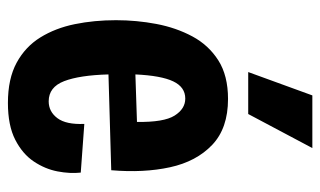

<svg xmlns="http://www.w3.org/2000/svg" viewBox="-182 -613 809 485"><g transform="rotate(90 222.5 -370.5)"><path d="M240 14Q179 14 138.5 -8Q98 -30 74.5 -68Q51 -106 41 -155Q31 -204 31 -259Q31 -311 40.5 -361Q50 -411 72 -452Q94 -493 132.5 -517.5Q171 -542 230 -542Q304 -542 346 -502Q388 -462 402.5 -395.5Q417 -329 410 -247L168 -240Q170 -167 185 -128Q200 -89 236 -89Q262 -89 278.5 -111Q295 -133 293 -179L416 -170Q419 -143 413 -111.5Q407 -80 388 -51.5Q369 -23 333 -4.5Q297 14 240 14ZM229 -434Q200 -434 185.5 -403.5Q171 -373 168 -308L288 -312Q289 -380 272 -407Q255 -434 229 -434ZM268 -593H162L221 -755H354Z"/></g></svg>

Font: Bricolage Grotesque 12pt Condensed Bricolage Grotesque 10pt Condensed Regular
Style: Bold
Weight: 700
Width: 3
Designer: Mathieu Triay
Foundry: Atelier Triay
Version: Version 1.001; ttfautohint (v1.8.4.7-5d5b);gftools[0.9.33.de